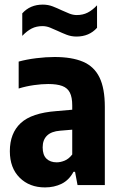

<svg xmlns="http://www.w3.org/2000/svg" viewBox="-20 -803 521 833"><path d="M175.3 10.1Q107.7 10.1 65.2 -32.2Q22.7 -74.5 22.7 -147Q22.7 -225.2 70.1 -269.1Q117.4 -313 224.7 -321L312.1 -328.6L331.9 -243.6L241.2 -236Q202.9 -233.1 184 -214.6Q165.1 -196.2 165.1 -163.7Q165.1 -130.7 181.5 -114.7Q198 -98.7 226 -98.7Q242.6 -98.7 260.5 -106.1Q278.4 -113.4 293.4 -132.8V-345.7Q293.4 -380.8 283.2 -401Q273.1 -421.3 250.2 -429.9Q227.2 -438.5 189.1 -438.5Q161 -438.5 127.1 -433.7Q93.2 -428.9 61 -419V-535.8Q95.4 -545.3 137.4 -550.5Q179.4 -555.7 216.8 -555.7Q291.7 -555.7 340.1 -535.2Q388.4 -514.7 411.6 -467.2Q434.8 -419.7 434.8 -339.1V0H316.4L305.6 -57.5H298.8Q279.6 -21.6 247.4 -5.7Q215.1 10.1 175.3 10.1ZM311.8 -644.4Q289.3 -644.4 269.1 -652.2Q249 -660 230.2 -668.9Q213 -676.9 196.9 -683.3Q180.8 -689.7 164.3 -689.7Q138.4 -689.7 117.9 -679.5Q97.4 -669.2 76.6 -647.4V-745Q110.6 -783 165.7 -783Q188.7 -783 208.8 -775.2Q228.9 -767.4 247.4 -758.5Q264.5 -750.8 280.7 -744.2Q296.9 -737.7 313.2 -737.7Q339.3 -737.7 360 -748.1Q380.7 -758.5 401 -780V-682.4Q367 -644.4 311.8 -644.4Z"/></svg>

Font: Encode Sans Condensed Thin
Style: Regular
Weight: 100
Width: 3
Designer: Multiple Designers
Foundry: Impallari Type
Version: Version 3.002